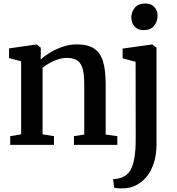

<svg xmlns="http://www.w3.org/2000/svg" viewBox="-20 -808 986 1071"><path d="M98 -58.5V-466L30.5 -484V-538L179.5 -559.5H185.5L207.5 -542V-502L206.5 -475.5Q227.5 -495.5 259.8 -515Q292 -534.5 330.5 -547.5Q369 -560.5 408.5 -560.5Q469.5 -560.5 504.8 -537.2Q540 -514 554.8 -465Q569.5 -416 569.5 -339V-57.5L634.5 -48.5V0H392.5V-48.5L450 -57.5V-337.5Q450 -388.5 442 -421Q434 -453.5 413.2 -469.2Q392.5 -485 353.5 -485Q327.5 -485 302.8 -476.8Q278 -468.5 256 -456Q234 -443.5 217.5 -430.5V-58.5L281 -48.5V0H37V-48.5ZM673.5 242.5Q665 243 652.8 242.8Q640.5 242.5 630.2 241.5Q620 240.5 616.5 238.5L611 191Q618.5 191.5 633.8 189Q649 186.5 665 179.5Q692 168.5 707.8 140.8Q723.5 113 730.2 69.8Q737 26.5 737 -30.5L736.5 -463.5L664 -482.5V-537L825.5 -559.5H830L853 -542V-6Q853 55 838.2 101Q823.5 147 797.8 177.8Q772 208.5 740 224.8Q708 241 673.5 242.5ZM781 -640Q748 -640 730.2 -660.8Q712.5 -681.5 712.5 -709.5Q712.5 -741 732 -764.8Q751.5 -788.5 789.5 -788.5H790.5Q823.5 -788.5 841.2 -768.5Q859 -748.5 859 -720.5Q859 -688.5 839.5 -664.2Q820 -640 782 -640Z"/></svg>

Font: Merriweather 36pt SemiBold
Style: Regular
Weight: 600
Version: Version 2.100